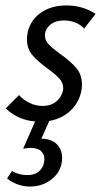

<svg xmlns="http://www.w3.org/2000/svg" viewBox="-20 -441 384 705"><path d="M331 -390 289 -336Q277 -350 257 -358Q237 -366 215 -366Q183 -366 164 -349.5Q145 -333 145 -311Q145 -293 158.5 -278.5Q172 -264 201 -243Q239 -216 260 -191.5Q281 -167 281 -130Q281 -118 278 -104Q269 -63 238 -34Q207 -5 161 3L132 68Q170 69 189 89Q208 109 208 138Q208 185 173 214.5Q138 244 90 244Q67 244 44.5 236Q22 228 6 214L24 187Q51 202 79 202Q106 202 121.5 189.5Q137 177 141 158Q143 148 143 143Q143 125 130.5 113.5Q118 102 91 102Q85 102 65 105L109 5Q46 0 1 -43L50 -92Q64 -75 87.5 -63.5Q111 -52 137 -52Q166 -52 185.5 -67.5Q205 -83 211 -107Q212 -111 212 -118Q212 -137 198 -152.5Q184 -168 155 -189Q118 -216 98.5 -239Q79 -262 79 -297Q79 -309 82 -324Q93 -369 131 -395Q169 -421 224 -421Q284 -421 331 -390Z"/></svg>

Font: Ysabeau Medium
Style: Italic
Weight: 500
Italic angle: -12°
Designer: Christian Thalmann (Catharsis Fonts)
Version: Version 0.003